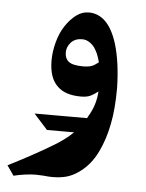

<svg xmlns="http://www.w3.org/2000/svg" viewBox="-46 -386 486 641"><g transform="rotate(5 197.5 -65.5)"><path d="M342 -106Q342 -35 332 15Q322 68 301 111Q278 159 238 186Q219 199 199 204.5Q179 210 151 210Q142 210 122 208L97 207Q80 207 59 210Q38 213 23 217L0 184Q85 141 143 106Q183 83 212 55H121L75 4H251L254 -2Q279 -43 281 -88Q270 -79 257.5 -72.5Q245 -66 224 -66Q171 -66 145 -92Q116 -119 116 -178Q116 -207 124.5 -239Q133 -271 149 -295Q165 -319 184.5 -333.5Q204 -348 226 -348Q292 -348 322 -251Q340 -191 342 -106ZM274 -185Q273 -189 269 -202Q265 -215 257 -228Q250 -240 238 -248.5Q226 -257 212 -257Q188 -257 174.5 -242Q161 -227 161 -209Q161 -188 174.5 -177.5Q188 -167 223 -167Q248 -167 260.5 -175.5Q273 -184 274 -185Z"/></g></svg>

Font: Mirza SemiBold
Style: Regular
Weight: 600
Designer: Arabic design by Kourosh Beigpour, Latin design by Eduardo Tunni, engineering by Lasse Fister
Version: Version 1.0010g